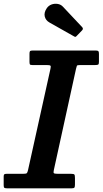

<svg xmlns="http://www.w3.org/2000/svg" viewBox="-54 -1025 558 1045"><path d="M201 -981Q184.5 -957 189.5 -935.5Q194.5 -914 216 -902L349 -827Q354.5 -823.5 357.2 -824.5Q360 -825.5 364 -830L393 -860Q401.5 -869 392.5 -878L289.5 -987.5Q278 -1000.5 260.8 -1003.5Q243.5 -1006.5 227.2 -1000.8Q211 -995 201 -981ZM-34 -17Q-34 -5.5 -30.2 -2.8Q-26.5 0 -14.5 0H335.5Q348 0 351 -4Q354 -8 354 -21V-55.5Q354 -71 350.8 -75Q347.5 -79 332 -79H262Q244 -79 239.8 -82Q235.5 -85 239 -99.5L360 -651.5Q362.5 -663 364.5 -667Q366.5 -671 381.5 -671H464.5Q477 -671 480.8 -673.8Q484.5 -676.5 484.5 -688.5V-732Q484.5 -743.5 481.2 -746.8Q478 -750 467 -750H123.5Q112.5 -750 109.5 -746.8Q106.5 -743.5 106.5 -732V-689Q106.5 -678 108.8 -674.5Q111 -671 122 -671H199.5Q217 -671 220.5 -667.5Q224 -664 220.5 -650L98.5 -99Q95.5 -85.5 91.5 -82.2Q87.5 -79 71 -79H-17.5Q-26.5 -79 -30.2 -76.5Q-34 -74 -34 -64.5Z"/></svg>

Font: Besley SemiBold
Style: Italic
Weight: 600
Italic angle: -13°
Designer: Owen Earl
Foundry: indestructible type*
Version: Version 2.001